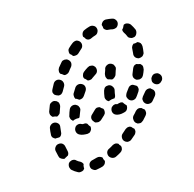

<svg xmlns="http://www.w3.org/2000/svg" viewBox="-114 -495 731 724"><g transform="rotate(-30 251.5 -133.0)"><path d="M144 106Q140 108 136 108Q132 108 128 108Q120 108 113 107Q105 107 100 100Q94 94 95 86Q96 77 102 72Q109 67 117 68Q122 68 128 68Q132 68 135 68Q141 68 146 71Q151 74 154 79Q153 84 154 90Q155 91 155 93Q155 95 153 98Q152 100 150 102Q147 105 144 106ZM232 89Q236 83 236 77Q235 75 235 73Q232 69 232 64Q228 59 222 57Q217 56 211 57Q202 60 192 62Q184 63 179 70Q175 77 176 85Q177 89 179 92Q182 96 185 98Q188 100 192 101Q196 102 200 101Q211 99 221 96Q228 94 232 89ZM53 84Q49 83 46 80Q36 71 29 60Q27 57 27 53Q26 49 27 45Q28 41 30 38Q32 34 36 32Q39 30 43 30Q47 29 51 30Q55 31 58 33Q61 35 63 39Q67 45 73 50Q76 53 78 57Q79 60 80 64Q78 66 77 68Q74 74 73 80Q71 82 67 84Q64 85 61 85Q57 85 53 84ZM307 60Q310 57 311 54Q312 51 312 49Q312 46 312 44Q310 42 309 40Q307 36 305 32Q304 31 302 30Q300 29 299 28Q295 27 291 27Q287 28 283 29Q274 34 265 38Q258 41 255 49Q252 57 255 64Q257 68 260 71Q263 73 266 75Q270 76 274 76Q278 76 282 74Q291 70 301 65Q305 63 307 60ZM381 13Q383 7 382 1Q380 -1 378 -4Q376 -7 374 -10Q372 -11 370 -12Q369 -13 366 -14Q363 -14 359 -14Q355 -13 351 -11Q343 -5 334 0Q327 5 326 13Q324 21 328 28Q330 31 333 34Q337 36 341 37Q344 38 348 37Q352 36 356 34Q364 29 373 23Q379 19 381 13ZM13 -1Q12 -5 12 -9Q12 -20 13 -32Q14 -40 21 -45Q27 -50 35 -49Q44 -48 49 -42Q54 -35 53 -27Q52 -18 52 -9Q52 -4 50 0Q48 4 44 7Q41 7 39 8Q33 9 28 11Q25 10 23 9Q20 7 18 5Q15 2 13 -1ZM448 -34Q450 -40 448 -46Q446 -49 444 -52Q442 -54 441 -57Q439 -58 437 -59Q435 -60 432 -60Q429 -61 425 -60Q421 -59 418 -57L401 -45Q398 -42 395 -39Q393 -36 393 -32Q392 -28 393 -24Q394 -20 396 -17Q401 -10 409 -9Q417 -7 424 -12L441 -24Q446 -28 448 -34ZM170 -36Q168 -33 165 -31Q162 -28 158 -27Q154 -27 150 -27Q142 -29 135 -32Q127 -35 121 -41Q115 -47 115 -55Q115 -64 121 -70Q126 -76 135 -76Q143 -76 149 -70Q150 -69 152 -68Q154 -67 157 -67Q160 -66 163 -65Q166 -63 168 -60Q169 -52 173 -45Q173 -45 173 -44Q173 -44 173 -44Q173 -44 173 -44Q172 -40 170 -36ZM312 -28Q320 -28 325 -34Q330 -39 331 -47Q327 -53 325 -59Q325 -61 324 -63Q321 -65 318 -67Q314 -68 310 -68Q308 -68 307 -68Q304 -68 303 -68Q302 -68 302 -68Q299 -71 295 -72Q291 -72 288 -72Q284 -71 280 -69Q277 -67 275 -64Q270 -57 271 -49Q272 -41 279 -36Q290 -28 307 -28Q309 -28 312 -28ZM245 -62Q247 -66 248 -69Q249 -72 249 -75Q249 -77 248 -80Q247 -81 246 -82Q242 -86 240 -91Q235 -94 229 -95Q224 -95 219 -92Q210 -87 201 -82Q194 -79 191 -71Q189 -63 193 -56Q194 -52 197 -49Q201 -47 204 -46Q208 -44 212 -45Q216 -45 220 -47Q229 -52 239 -57Q242 -59 245 -62ZM363 -51Q355 -52 350 -59Q348 -62 347 -66Q346 -70 346 -74Q347 -78 349 -81Q351 -84 354 -87Q359 -91 369 -99Q373 -103 379 -104Q385 -105 390 -102Q394 -98 398 -94Q399 -93 400 -92Q401 -90 402 -88Q402 -85 402 -83Q402 -79 400 -75Q398 -72 395 -69Q392 -67 389 -64L388 -63Q385 -61 382 -58Q380 -57 378 -55Q372 -50 363 -51ZM500 -74Q501 -82 496 -89Q494 -92 491 -94Q487 -96 483 -97Q480 -97 476 -97Q472 -96 468 -93L467 -92Q464 -90 462 -87Q460 -83 459 -79Q458 -76 459 -72Q460 -68 462 -65Q467 -58 475 -56Q483 -55 490 -60L492 -61Q498 -65 500 -74ZM37 -116Q40 -123 48 -126Q55 -129 63 -126Q70 -123 74 -115Q77 -108 73 -100Q70 -91 66 -82Q65 -78 62 -75Q60 -72 56 -70Q55 -70 53 -69Q51 -69 50 -69Q44 -71 38 -72Q37 -72 36 -72Q31 -76 28 -82Q26 -89 29 -95Q32 -105 37 -116ZM285 -137Q287 -140 290 -143Q293 -146 297 -147Q300 -148 304 -147Q308 -147 312 -145Q319 -141 321 -133Q324 -125 320 -118Q315 -109 312 -101Q310 -98 309 -96Q307 -94 304 -92Q303 -93 301 -93Q293 -95 284 -94Q282 -94 281 -93Q275 -98 274 -104Q272 -111 275 -117Q279 -127 285 -137ZM122 -115Q122 -119 125 -122Q130 -131 138 -141Q143 -147 151 -148Q159 -149 166 -144Q169 -141 171 -138Q173 -135 173 -131Q174 -127 173 -123Q172 -119 169 -116Q163 -108 158 -101Q157 -99 155 -97Q154 -96 152 -95Q152 -95 151 -95Q143 -98 134 -98Q131 -98 127 -97Q125 -99 124 -102Q122 -104 122 -107Q121 -111 122 -115ZM457 -139Q458 -142 458 -146Q457 -149 456 -151Q455 -154 453 -156Q452 -156 451 -157Q446 -159 441 -163Q435 -164 430 -162Q425 -159 422 -155Q416 -147 410 -139Q405 -133 405 -125Q406 -117 412 -111Q416 -109 419 -108Q423 -106 427 -107Q431 -107 435 -109Q438 -111 441 -114Q448 -122 454 -131Q456 -135 457 -139ZM79 -190Q83 -197 92 -198Q100 -200 106 -195Q110 -193 112 -189Q114 -186 115 -182Q115 -178 114 -174Q113 -170 111 -167Q105 -159 100 -151Q98 -147 95 -145Q91 -143 88 -142Q86 -142 84 -141Q82 -141 81 -142Q77 -145 72 -147Q70 -148 68 -148Q64 -153 63 -160Q63 -167 66 -172Q72 -181 79 -190ZM198 -202Q205 -207 213 -206Q221 -205 227 -198Q232 -192 231 -184Q230 -176 223 -170Q216 -164 209 -158Q204 -154 199 -153Q193 -152 187 -154Q184 -158 180 -162Q179 -163 177 -163Q174 -169 176 -176Q177 -183 182 -187Q190 -195 198 -202ZM316 -182Q317 -186 319 -190L328 -203L330 -207Q335 -214 343 -215Q351 -217 358 -212Q361 -210 363 -207Q366 -204 366 -200Q367 -196 367 -192Q366 -188 364 -185L361 -181L352 -167Q350 -164 346 -162Q343 -160 339 -159Q337 -158 335 -158Q333 -158 331 -159Q327 -162 322 -165Q321 -166 319 -166Q318 -168 317 -170Q316 -172 316 -175Q315 -178 316 -182ZM494 -223Q491 -229 485 -233Q478 -232 472 -234Q471 -234 470 -235Q469 -234 468 -234Q467 -234 466 -233Q462 -231 460 -228Q457 -225 456 -221Q453 -213 450 -204Q446 -196 449 -188Q452 -181 460 -177Q464 -176 468 -176Q472 -176 475 -177Q479 -179 482 -182Q485 -184 486 -188Q491 -199 494 -209Q496 -216 494 -223ZM276 -244Q280 -245 284 -245Q288 -244 292 -242Q295 -241 298 -237Q300 -234 301 -231Q303 -223 299 -215Q295 -208 287 -206Q279 -203 270 -200Q267 -198 263 -198Q259 -198 255 -199Q254 -200 253 -200Q251 -201 250 -202Q248 -208 244 -213Q243 -213 243 -214Q241 -221 245 -227Q248 -233 254 -236Q265 -241 276 -244ZM134 -255Q140 -261 148 -261Q156 -261 162 -255Q168 -249 168 -241Q168 -232 162 -226Q155 -219 148 -212Q144 -208 138 -206Q132 -205 127 -207Q123 -210 119 -213Q118 -215 116 -216Q113 -221 113 -228Q114 -234 119 -239Q126 -247 134 -255ZM487 -313Q481 -317 473 -315Q470 -311 466 -307Q463 -304 459 -302Q458 -299 458 -295Q458 -292 459 -289Q462 -281 463 -273Q463 -269 465 -265Q467 -262 470 -260Q473 -257 477 -256Q481 -255 485 -255Q493 -256 498 -263Q503 -269 503 -277Q501 -290 497 -302Q494 -309 487 -313ZM176 -291Q178 -294 181 -297Q190 -303 198 -309Q202 -312 205 -313Q209 -313 213 -313Q217 -312 221 -310Q224 -308 226 -305Q231 -298 230 -290Q228 -282 222 -277Q213 -271 206 -265Q201 -261 195 -261Q189 -260 184 -263Q181 -267 178 -271Q176 -272 175 -273Q174 -276 173 -278Q173 -281 173 -283Q174 -287 176 -291ZM246 -338Q249 -341 253 -343Q262 -348 272 -352Q280 -355 288 -353Q295 -350 299 -342Q302 -334 299 -327Q296 -319 288 -316Q280 -312 271 -307Q267 -305 263 -305Q259 -305 256 -306Q254 -306 252 -307Q251 -308 249 -309Q247 -314 245 -318Q243 -319 242 -321Q242 -323 242 -326Q242 -329 243 -331Q244 -335 246 -338ZM447 -357Q455 -353 457 -345Q460 -338 456 -330Q452 -323 445 -320Q437 -318 429 -321Q422 -325 413 -328Q408 -329 405 -333Q401 -337 400 -342Q402 -348 401 -355Q401 -356 401 -356Q405 -362 411 -365Q418 -368 425 -366Q437 -362 447 -357ZM358 -374Q367 -374 373 -368Q379 -363 379 -354Q379 -346 373 -340Q368 -334 359 -334Q351 -334 341 -332Q336 -331 331 -333Q326 -335 323 -340Q322 -346 319 -351Q319 -352 318 -353Q319 -360 323 -365Q328 -371 335 -372Q347 -374 358 -374Z"/></g></svg>

Font: FRB American Cursive Dashed
Style: Bold Italic
Weight: 700
Italic angle: -25°
Version: Version 2.0;Modular Font Editor K font №1